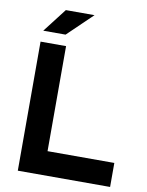

<svg xmlns="http://www.w3.org/2000/svg" viewBox="-95 -941 772 1008"><g transform="rotate(10 291.5 -437.0)"><path d="M71 -688H207V-128H563V0H71ZM173 -874H326L194 -747H75Z"/></g></svg>

Font: Roundo SemiBold
Style: Regular
Weight: 600
Designer: Namrata Goyal (Gurmukhi), Shiva Nallaperumal (Latin)
Foundry: Indian Type Foundry
Version: Version 1.000;PS 1.0;hotconv 1.0.88;makeotf.lib2.5.647800